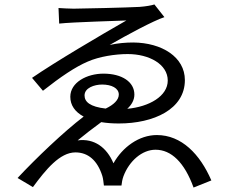

<svg xmlns="http://www.w3.org/2000/svg" viewBox="-20 -794 1040 863"><path d="M360 -365C360 -399 404 -414 439 -414C481 -414 514 -398 514 -369C514 -345 491 -323 455 -306C385 -314 360 -336 360 -365ZM243 -758 246 -688C311 -695 510 -700 548 -702C434 -637 227 -515 124 -444L173 -386C253 -449 318 -493 374 -517C426 -540 498 -551 554 -551C651 -551 734 -505 734 -432C734 -362 651 -314 552 -305C572 -323 584 -345 584 -369C584 -426 528 -463 445 -463C371 -463 296 -424 296 -359C296 -321 317 -291 356 -270C267 -202 144 -85 59 6L128 47C186 -32 249 -109 319 -109C376 -109 418 -73 440 -3C444 10 445 26 447 40H526C527 29 530 11 535 -2C561 -71 619 -121 679 -121C750 -121 809 -64 850 49L930 17C879 -101 796 -187 685 -187C605 -187 531 -133 490 -60C460 -131 404 -173 329 -163C357 -186 399 -219 435 -245C459 -241 485 -239 514 -239C671 -239 811 -303 811 -434C811 -538 707 -602 579 -603C546 -603 509 -600 473 -592C549 -636 670 -701 719 -717L674 -774C663 -770 635 -765 607 -763C558 -760 338 -755 311 -755C289 -755 259 -757 243 -758Z"/></svg>

Font: Microsoft YaHei
Style: Regular
Weight: 400
Designer: Ryoko NISHIZUKA 西塚涼子 (kana, bopomofo & ideographs); Paul D. Hunt (Latin, Greek & Cyrillic); Sandoll Communications 산돌커뮤니
Foundry: Adobe
Version: Version 2.001;hotconv 1.0.111;makeotfexe 2.5.65597